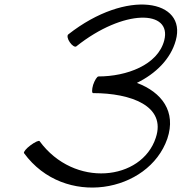

<svg xmlns="http://www.w3.org/2000/svg" viewBox="-20 -822 817 864"><path d="M399 -403C569 -403 729 -345 681 -202C618 -9 314 26 158 -187C155 -191 137 -183 117 -168C98 -154 85 -138 88 -133C269 115 649 45 733 -198C774 -320 708 -407 596 -449C680 -490 748 -556 771 -640C822 -823 552 -875 287 -667C281 -662 284 -646 294 -632C304 -617 317 -609 323 -613C536 -783 755 -779 719 -640C690 -529 549 -478 423 -478C417 -478 406 -461 399 -440C393 -419 393 -403 399 -403Z"/></svg>

Font: Nupuram Light Oblique
Style: Regular
Weight: 300
Designer: Santhosh Thottingal (santhosh.thottingal@gmail.com)
Foundry: SMC
Version: Version 1.000